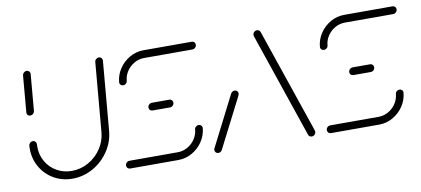

<svg xmlns="http://www.w3.org/2000/svg" viewBox="-55 -697 1911 872"><g transform="rotate(-10 901.0 -260.5)"><path d="M80 -315.6Q72.6 -315.6 68.1 -320.7Q63.7 -325.9 64.4 -333L78.9 -501.1Q79.6 -508.1 85.2 -513.3Q90.7 -518.5 97.8 -518.5Q104.8 -518.5 109.8 -513.3Q114.8 -508.1 114.1 -501.1L99.6 -333Q98.9 -325.9 93.1 -320.7Q87.4 -315.6 80 -315.6ZM431.9 -521.5Q439.3 -521.5 443.7 -516.3Q448.1 -511.1 447.8 -503.7L420 -184.4Q415.6 -134.4 387 -92Q358.5 -49.6 314.1 -24.8Q269.6 0 219.6 0Q172.2 0 133.7 -22.2Q95.2 -44.4 73.1 -82.8Q51.1 -121.1 51.1 -167.4Q51.1 -176.7 51.5 -181.1Q51.9 -188.1 57.4 -193.7Q63 -199.3 70.4 -199.3Q77.4 -199.3 82.2 -194.1Q87 -188.9 86.7 -181.9Q86.3 -178.1 86.3 -170.7Q86.3 -133 104.1 -102Q121.9 -71.1 153.1 -53.1Q184.4 -35.2 222.6 -35.2Q263 -35.2 298.9 -55.2Q334.8 -75.2 358 -109.4Q381.1 -143.7 384.8 -184.4L412.6 -503.7Q413 -511.1 418.7 -516.3Q424.4 -521.5 431.9 -521.5Z M825.2 -140.7Q832.2 -140.7 837 -135.7Q841.9 -130.7 841.1 -123.3Q838.1 -90 819.1 -61.7Q800 -33.3 770.4 -16.7Q740.7 0 707.4 0H484.8Q477.8 0 473.1 -4.6Q468.5 -9.3 468.5 -16.3Q468.5 -24.1 474.3 -29.6Q480 -35.2 487.8 -35.2H710Q734.1 -35.2 755.4 -47Q776.7 -58.9 790.2 -79.1Q803.7 -99.3 805.9 -123.3Q806.3 -130.4 812 -135.6Q817.8 -140.7 825.2 -140.7ZM730 -261.1Q730 -253.3 724.4 -247.6Q718.9 -241.9 711.1 -241.9H630.7Q623.7 -241.9 619.1 -246.5Q614.4 -251.1 614.4 -257.8Q614.4 -265.6 620.2 -271.3Q625.9 -277 633.7 -277H714.1Q720.7 -277 725.4 -272.4Q730 -267.8 730 -261.1ZM519.6 -377.8Q512.2 -377.8 507.4 -382.8Q502.6 -387.8 503.3 -395.2Q506.3 -428.5 525.4 -456.9Q544.4 -485.2 574.1 -501.9Q603.7 -518.5 637 -518.5H859.6Q866.7 -518.5 871.3 -513.9Q875.9 -509.3 875.9 -502.6Q875.9 -494.8 870.2 -489.1Q864.4 -483.3 856.7 -483.3H634.1Q610 -483.3 588.9 -471.5Q567.8 -459.6 554.1 -439.4Q540.4 -419.3 538.5 -395.2Q538.1 -388.1 532.6 -383Q527 -377.8 519.6 -377.8Z M891.9 0Q884.8 0 880.2 -4.6Q875.6 -9.3 875.6 -16.3Q875.6 -21.1 877.8 -24.4L995.6 -255.9Q998.5 -260.7 1003.1 -263.5Q1007.8 -266.3 1013 -266.3Q1020 -266.3 1024.4 -261.7Q1028.9 -257 1028.9 -250Q1028.9 -247.4 1027 -241.9L908.9 -10.4Q906.3 -5.6 901.7 -2.8Q897 0 891.9 0ZM1341.5 -19.3Q1341.5 -11.5 1335.9 -5.7Q1330.4 0 1322.6 0Q1317 0 1313 -2.8Q1308.9 -5.6 1307 -10.4L1143 -492.2Q1141.5 -498.1 1141.5 -499.6Q1141.5 -507.4 1147.2 -513Q1153 -518.5 1160.4 -518.5Q1165.9 -518.5 1169.8 -515.7Q1173.7 -513 1175.6 -508.5L1340 -26.3Q1341.5 -22.2 1341.5 -19.3Z M1751.1 -140.7Q1758.1 -140.7 1763 -135.7Q1767.8 -130.7 1767 -123.3Q1764.1 -90 1745 -61.7Q1725.9 -33.3 1696.3 -16.7Q1666.7 0 1633.3 0H1410.7Q1403.7 0 1399.1 -4.6Q1394.4 -9.3 1394.4 -16.3Q1394.4 -24.1 1400.2 -29.6Q1405.9 -35.2 1413.7 -35.2H1635.9Q1660 -35.2 1681.3 -47Q1702.6 -58.9 1716.1 -79.1Q1729.6 -99.3 1731.9 -123.3Q1732.2 -130.4 1738 -135.6Q1743.7 -140.7 1751.1 -140.7ZM1655.9 -261.1Q1655.9 -253.3 1650.4 -247.6Q1644.8 -241.9 1637 -241.9H1556.7Q1549.6 -241.9 1545 -246.5Q1540.4 -251.1 1540.4 -257.8Q1540.4 -265.6 1546.1 -271.3Q1551.9 -277 1559.6 -277H1640Q1646.7 -277 1651.3 -272.4Q1655.9 -267.8 1655.9 -261.1ZM1445.6 -377.8Q1438.1 -377.8 1433.3 -382.8Q1428.5 -387.8 1429.3 -395.2Q1432.2 -428.5 1451.3 -456.9Q1470.4 -485.2 1500 -501.9Q1529.6 -518.5 1563 -518.5H1785.6Q1792.6 -518.5 1797.2 -513.9Q1801.9 -509.3 1801.9 -502.6Q1801.9 -494.8 1796.1 -489.1Q1790.4 -483.3 1782.6 -483.3H1560Q1535.9 -483.3 1514.8 -471.5Q1493.7 -459.6 1480 -439.4Q1466.3 -419.3 1464.4 -395.2Q1464.1 -388.1 1458.5 -383Q1453 -377.8 1445.6 -377.8Z"/></g></svg>

Font: 26F Galaxy Sans Light
Style: Italic
Weight: 300
Italic angle: -5°
Designer: C₂₉H₂₅N₃O₅
Version: Version 1.200